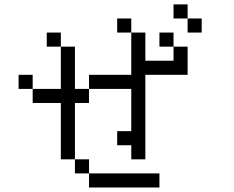

<svg xmlns="http://www.w3.org/2000/svg" viewBox="-20 -832 1040 852"><path d="M812.5 -750H750V-812.5H812.5ZM62.5 -500H125V-437.5H62.5ZM125 -437.5H250V-625H312.5V-437.5H375V-375H312.5V-125H250V-375H125ZM187.5 -687.5H250V-625H187.5ZM312.5 -125H375V-62.5H312.5ZM375 -62.5H687.5V0H375ZM375 -500H562.5V-687.5H625V-562.5H750V-625H812.5V-500H625V-125H562.5V-187.5H500V-250H562.5V-437.5H375ZM500 -750H562.5V-687.5H500ZM687.5 -687.5H750V-625H687.5ZM812.5 -750H875V-687.5H812.5Z"/></svg>

Font: 寒蝉点阵体 16px
Style: Regular
Weight: 400
Designer: Designed by Warren2060
Foundry: ChillType
Version: Version 1.000